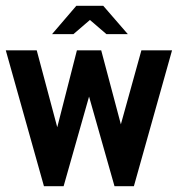

<svg xmlns="http://www.w3.org/2000/svg" viewBox="-23 -644 617 664"><path d="M-3 -470H104L175 -204L243 -470H327L395 -214L466 -470H572L440 0H373L285 -310L197 0H129ZM157 -526 241 -624H334L419 -526H345L288 -575L231 -526Z"/></svg>

Font: Smooch Sans
Style: Bold
Weight: 700
Designer: Robert E. Leuschke
Foundry: Robert E. Leuschke
Version: Version 1.010